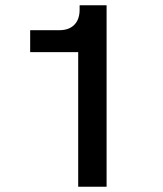

<svg xmlns="http://www.w3.org/2000/svg" viewBox="-20 -710 620 730"><path d="M277.3 -511.7H94.7V-595.2H205.6Q242.2 -595.2 262.5 -615.7Q282.7 -636.2 282.7 -672.9V-689.9H385.3V0H277.3Z"/></svg>

Font: Acari Sans SemiBold
Style: Regular
Weight: 600
Designer: Alfredo Marco Pradil and Stefan Peev
Foundry: Hanken Design Co.
Version: Version 1.045;January 11, 2019;FontCreator 11.5.0.2425 64-bi